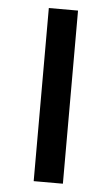

<svg xmlns="http://www.w3.org/2000/svg" viewBox="-50 -692 422 727"><g transform="rotate(5 161.5 -329.0)"><path d="M106 0V-658H217V0Z"/></g></svg>

Font: Ysabeau SemiBold
Style: Regular
Weight: 600
Designer: Christian Thalmann (Catharsis Fonts)
Version: Version 2.000;gftools[0.9.27.dev2+g8671c4b]